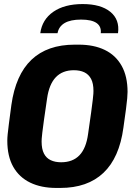

<svg xmlns="http://www.w3.org/2000/svg" viewBox="-20 -916 648 946"><path d="M257 10Q183 10 128.8 -16.2Q74.5 -42.5 45.2 -94.2Q16 -146 16 -223Q16 -236 17.8 -254.8Q19.5 -273.5 24 -307.5Q28.5 -341.5 36 -398.5Q57 -547.5 135.2 -621.8Q213.5 -696 348 -696H368Q442.5 -696 496.2 -670Q550 -644 579.2 -592Q608.5 -540 608.5 -463Q608.5 -450.5 606.8 -431.5Q605 -412.5 600.8 -378.5Q596.5 -344.5 588 -286.5Q568 -138.5 489.5 -64.2Q411 10 277 10ZM281 -116.5Q338.5 -116.5 371.5 -151Q404.5 -185.5 414 -256Q424 -323 429.2 -363Q434.5 -403 437 -423.8Q439.5 -444.5 440 -453.8Q440.5 -463 440.5 -468Q440.5 -505 428.8 -527.2Q417 -549.5 395.5 -559.8Q374 -570 344 -570Q288 -570 255 -535.5Q222 -501 212 -431Q202 -364 196.5 -324Q191 -284 188.5 -263Q186 -242 185.5 -233Q185 -224 185 -218.5Q185 -182 196.5 -159.5Q208 -137 229.8 -126.8Q251.5 -116.5 281 -116.5ZM178.5 -752.5Q187.5 -819.5 242.5 -857.8Q297.5 -896 387.5 -896Q476.5 -896 523.5 -857.8Q570.5 -819.5 561.5 -752.5H476.5Q480 -785.5 455.8 -802.5Q431.5 -819.5 379.5 -819.5Q327.5 -819.5 298.5 -802.5Q269.5 -785.5 263.5 -752.5Z"/></svg>

Font: Chivo Mono Medium
Style: Italic
Weight: 500
Italic angle: -8.05°
Monospace: yes
Designer: Hector Gatti
Foundry: Omnibus-Type
Version: Version 1.008